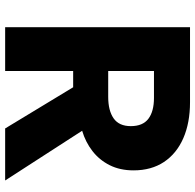

<svg xmlns="http://www.w3.org/2000/svg" viewBox="-26 -714 740 727"><g transform="rotate(90 343.5 -350.0)"><path d="M82.4 0V-700H366.4Q444.6 -700 502.8 -674.6Q560.9 -649.2 592.8 -601.4Q624.6 -553.5 624.6 -486.2Q624.6 -434.8 604.9 -395.7Q585.2 -356.6 551.3 -330.4Q517.4 -304.2 474.6 -291.5L662.9 0H465.9L309.9 -257.5H248.4V0ZM248.4 -390.2H346.4Q398.4 -390.2 427.8 -410.8Q457.1 -431.4 457.1 -475.8Q457.1 -521.1 429.3 -542.3Q401.5 -563.5 350.1 -563.5H248.4Z"/></g></svg>

Font: Geologica-Sharp
Style: Regular
Weight: 100
Designer: Sindre Bremnes, Frode Helland
Foundry: Monokrom Skriftforlag AS
Version: Version 1.010;gftools[0.9.28]